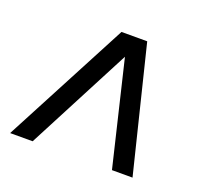

<svg xmlns="http://www.w3.org/2000/svg" viewBox="-95 -624 790 737"><g transform="rotate(20 300.0 -255.5)"><path d="M14 0 283 -511H388L514 0H430L328 -426L106 0Z"/></g></svg>

Font: Chivo Mono
Style: Italic
Weight: 400
Italic angle: -8.05°
Monospace: yes
Version: Version 1.008